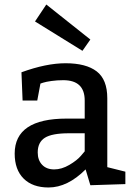

<svg xmlns="http://www.w3.org/2000/svg" viewBox="-20 -820 605 850"><path d="M185 -800 380 -645 345 -595 135 -725ZM80 -375 75 -500Q185 -540 270 -540Q361 -540 408 -504Q455 -468 455 -385V-80L535 -60V-5L380 0L359 -70Q279 10 195 10Q124 10 84.5 -29.5Q45 -69 45 -140Q45 -295 275 -295H355V-375Q355 -465 260 -465Q233 -465 208 -461.5Q183 -458 171 -454L159 -450L145 -375ZM355 -230H285Q210 -230 178.5 -210Q147 -190 147 -145Q147 -111 166.5 -90.5Q186 -70 220 -70Q253 -70 287 -90Q321 -110 338 -130L355 -150Z"/></svg>

Font: Bitter
Style: Regular
Weight: 400
Designer: Sol Matas
Foundry: Sol Matas
Version: Version 1.300;PS 001.300;hotconv 1.0.70;makeotf.lib2.5.58329